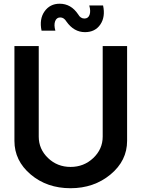

<svg xmlns="http://www.w3.org/2000/svg" viewBox="-20 -996 774 1026"><path d="M434.1 -824.2Q375 -824.2 335 -880.9Q321.8 -902.8 302 -902.8Q282.2 -902.8 274.7 -882.8Q267.1 -862.8 275.9 -832H202.1Q189 -894 218 -935.1Q247.1 -976.1 298.8 -976.1Q359.9 -976.1 397.9 -918.9Q410.2 -897 431.2 -897Q451.2 -897 458.5 -916.5Q465.8 -936 457 -966.8H530.8Q543.9 -905.8 516.1 -865Q488.3 -824.2 434.1 -824.2ZM356.9 9.8Q231 9.8 144 -63.7Q57.1 -137.2 57.1 -243.2V-750H187V-266.1Q187 -199.2 236.6 -151.6Q286.1 -104 357.2 -104Q428.2 -104 478.5 -151.6Q528.8 -199.2 528.8 -266.1V-750H659.2V-243.2Q659.2 -137.2 570.6 -63.7Q481.9 9.8 356.9 9.8Z"/></svg>

Font: Oakes Grotesk
Style: SemiBold
Weight: 600
Designer: Samuel Oakes
Foundry: Samuel Oakes
Version: Version 1.0 | wf-rip DC20170320